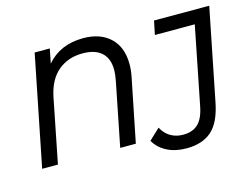

<svg xmlns="http://www.w3.org/2000/svg" viewBox="-108 -888 1527 1176"><g transform="rotate(-15 655.5 -300.0)"><path d="M735 -481Q735 -442 726 -398L646 0H547L627 -402Q635 -442 635 -471Q635 -544 593.5 -581.5Q552 -619 473 -619Q382 -619 318.5 -566.5Q255 -514 233 -408L152 0H52L192 -700H288L270 -609Q355 -708 501 -708Q609 -708 672 -648.5Q735 -589 735 -481ZM737 6 806 -59Q826 -20 861 1Q896 22 942 22Q1000 22 1035 -10Q1070 -42 1085 -115L1184 -613H931L949 -700H1299L1183 -119Q1159 4 1100 56Q1041 108 940 108Q869 108 816.5 81Q764 54 737 6Z"/></g></svg>

Font: Montserrat Alternates Medium
Style: Italic
Weight: 500
Italic angle: -11.3°
Designer: Julieta Ulanovsky
Foundry: Julieta Ulanovsky
Version: Version 7.200